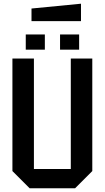

<svg xmlns="http://www.w3.org/2000/svg" viewBox="-20 -1016 565 1036"><path d="M47 -93V-700H163V-104H362V-700H478V-93L385 0H140ZM119 -748V-830H222V-748ZM304 -748V-830H407V-748ZM150 -902V-970L417 -996V-902Z"/></svg>

Font: Tektur SemiCondensed Medium
Style: Regular
Weight: 500
Width: 4
Designer: Adam Jagosz
Foundry: Adam Jagosz
Version: Version 1.005;gftools[0.9.30]